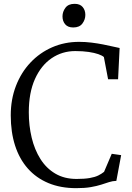

<svg xmlns="http://www.w3.org/2000/svg" viewBox="-20 -969 689 1000"><path d="M377 11Q295.5 11 232 -15.5Q168.5 -42 124.8 -91.5Q81 -141 58.5 -211Q36 -281 36 -368Q36 -451.5 63 -521.5Q90 -591.5 138.5 -643Q187 -694.5 251.8 -722.8Q316.5 -751 392 -751Q425.5 -751 457.2 -747Q489 -743 517 -737.5Q545 -732 567.2 -726.8Q589.5 -721.5 603 -719L595 -556H543L521 -672Q512 -680 492 -687Q472 -694 441.8 -698.5Q411.5 -703 372 -703Q304 -703 249.2 -666Q194.5 -629 162.2 -557.8Q130 -486.5 130 -384Q130 -314.5 145 -252Q160 -189.5 190.5 -141Q221 -92.5 268 -64.8Q315 -37 379 -37Q420.5 -37 447.5 -41.8Q474.5 -46.5 491.8 -55Q509 -63.5 522 -74L562 -168L611 -161L586 -27Q566.5 -26.5 548 -20.5Q529.5 -14.5 507 -7.2Q484.5 0 453.2 5.5Q422 11 377 11ZM361 -826Q333.5 -826 319.5 -842.5Q305.5 -859 305.5 -883.5Q305.5 -908 320.8 -928.5Q336 -949 368 -949H369Q396.5 -949 410.5 -932.5Q424.5 -916 424.5 -891.5Q424.5 -867 409.2 -846.5Q394 -826 362 -826Z"/></svg>

Font: Merriweather 7pt Light
Style: Regular
Weight: 300
Designer: Eben Sorkin
Foundry: Eben Sorkin
Version: Version 2.200;gftools[0.9.31]